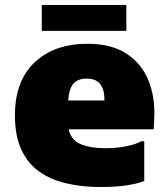

<svg xmlns="http://www.w3.org/2000/svg" viewBox="-20 -740 676 772"><path d="M384 12Q311 12 248 -2.5Q185 -17 138.5 -49.5Q92 -82 66 -138Q40 -194 40 -276Q40 -414 119 -489Q198 -564 332 -564Q428 -564 489 -524Q550 -484 577.5 -415Q605 -346 600 -260L598 -220H256Q266 -176 305.5 -160Q345 -144 404 -144Q449 -144 488 -152Q527 -160 548 -172H560V-12Q527 0 484.5 6Q442 12 384 12ZM328 -424Q294 -424 276 -404.5Q258 -385 254 -336H400V-340Q400 -379 383 -401.5Q366 -424 328 -424ZM148 -720H488V-616H148Z"/></svg>

Font: Kufam Black
Style: Regular
Weight: 900
Designer: Wael Morcos, Artur Schmal
Foundry: Original Type
Version: Version 1.301; ttfautohint (v1.8.3)